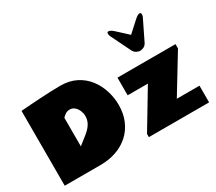

<svg xmlns="http://www.w3.org/2000/svg" viewBox="-172 -1372 1952 1733"><g transform="rotate(-30 804.0 -505.0)"><path d="M60.1 -779.8Q60.1 -779.8 89.4 -782Q118.7 -784.2 166 -787.6Q213.4 -791 269 -794.2Q324.7 -797.4 378.7 -799.6Q432.6 -801.8 474.1 -801.8Q569.8 -801.8 640.1 -765.6Q710.4 -729.5 756.3 -669.2Q802.2 -608.9 824.7 -535.9Q847.2 -462.9 847.2 -389.2Q847.2 -297.4 815.9 -225.1Q784.7 -152.8 728.8 -102.5Q672.9 -52.2 597.4 -26.1Q522 0 434.1 0H60.1ZM363.8 -234.9Q389.6 -256.8 419.4 -278.8Q449.2 -300.8 475.8 -325.7Q502.4 -350.6 519.3 -381.6Q536.1 -412.6 536.1 -453.1Q536.1 -480 524.9 -507.8Q513.7 -535.6 492.4 -554.4Q471.2 -573.2 439.9 -573.2Q417.5 -573.2 397.7 -561Q377.9 -548.8 363.8 -532.2ZM1170.9 -422.9H960V-606.9H1564.9V-562L1328.6 -173.8H1564.9V0H937V-33.2ZM1090.8 -961.9Q1083 -980.5 1083 -992.7Q1083 -1009.8 1097.7 -1009.8Q1118.2 -1009.8 1149.9 -981L1259.8 -879.9L1371.1 -981Q1402.3 -1009.8 1422.9 -1009.8Q1437 -1009.8 1437 -992.7Q1437 -986.8 1435.8 -979.2Q1434.6 -971.7 1429.7 -961.9L1330.1 -757.8Q1319.3 -735.4 1300 -724.6Q1280.8 -713.9 1260.7 -713.9Q1241.2 -713.9 1221.2 -725.3Q1201.2 -736.8 1190.9 -757.8Z"/></g></svg>

Font: Rammetto One
Style: Regular
Weight: 400
Designer: Vernon Adams
Foundry: Vernon Adams
Version: Version 1.100; ttfautohint (v1.8.4.7-5d5b)